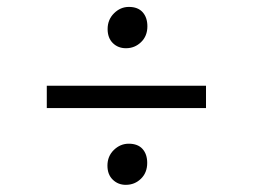

<svg xmlns="http://www.w3.org/2000/svg" viewBox="-20 -654 720 547"><path d="M338.9 -516.6Q316.4 -516.6 301.5 -531.2Q286.6 -545.9 286.6 -571.3Q286.6 -598.1 304.9 -616.2Q323.2 -634.3 347.2 -634.3Q373 -634.3 386.5 -619.1Q399.9 -604 399.9 -579.1Q399.9 -551.3 381.8 -533.9Q363.8 -516.6 338.9 -516.6ZM113.3 -346.2V-409.7H566.9V-346.2ZM338.4 -127.4Q316.4 -127.4 301.3 -142.1Q286.1 -156.7 286.1 -182.1Q286.1 -209 304.4 -226.8Q322.8 -244.6 346.7 -244.6Q372.6 -244.6 386 -229.7Q399.4 -214.8 399.4 -189.9Q399.4 -162.1 381.6 -144.8Q363.8 -127.4 338.4 -127.4Z"/></svg>

Font: HaufeMerriweatherSansLt
Style: Regular
Weight: 300
Designer: Eben Sorkin
Foundry: Eben Sorkin
Version: Version 1.56